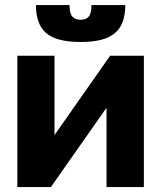

<svg xmlns="http://www.w3.org/2000/svg" viewBox="-20 -755 650 775"><path d="M50 0H185.5L410 -320.2V0H560.7V-530H424.5L200 -209.8V-530H50ZM305.5 -585.5Q354.3 -585.5 388.8 -594.5Q423.2 -603.5 444.8 -622.3Q466.5 -641.1 476.1 -669.5Q485.7 -697.9 485.7 -734.5H349.3Q349.3 -701.5 338.4 -688.3Q327.5 -675.2 305.7 -675.2Q283.2 -675.2 271.9 -688.3Q260.7 -701.5 260.7 -734.5H125Q125 -697.9 134.7 -669.5Q144.4 -641.1 165.5 -622.3Q186.7 -603.5 221.8 -594.5Q256.9 -585.5 305.5 -585.5Z"/></svg>

Font: Golos Text VF
Style: Regular
Weight: 400
Designer: A.Korolkova, Vitaly Kuzmin
Foundry: ParaType Ltd
Version: Version 2.005